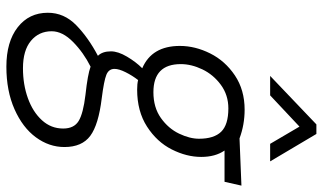

<svg xmlns="http://www.w3.org/2000/svg" viewBox="-225 -550 1012 602"><g transform="rotate(90 281.0 -249.0)"><path d="M20 107Q20 56 59 18Q98 -20 155 -50Q141 -64 141 -91Q141 -113 157.5 -141Q174 -169 194 -189Q124 -219 124 -307Q124 -355 147.5 -402Q171 -449 216.5 -479.5Q262 -510 324 -510Q371 -510 414 -494L562 -500L550 -447H452Q472 -418 472 -374Q472 -328 448.5 -281.5Q425 -235 377 -204Q329 -173 261 -173Q243 -173 231 -176Q217 -158 206.5 -137Q196 -116 196 -102Q196 -84 214.5 -76.5Q233 -69 288 -62Q371 -52 406 -26Q441 0 441 55Q441 103 410.5 144.5Q380 186 322.5 211.5Q265 237 189 237Q111 237 65.5 201.5Q20 166 20 107ZM415 -367Q415 -414 393 -436.5Q371 -459 320 -459Q278 -459 246 -435.5Q214 -412 197.5 -377.5Q181 -343 181 -310Q181 -224 269 -224Q317 -224 350 -247.5Q383 -271 399 -304.5Q415 -338 415 -367ZM383 59Q383 25 359.5 10.5Q336 -4 277 -11Q213 -18 189 -27Q145 -5 111.5 28Q78 61 78 95Q78 135 108 160Q138 185 194 185Q245 185 288 169.5Q331 154 357 125.5Q383 97 383 59ZM370 -735H400L486 -590H431L377 -682L279 -590H218Z"/></g></svg>

Font: Cairo Light
Style: Italic
Weight: 300
Italic angle: -13°
Designer: Mohamed Gaber, Accademia di Belle Arti di Urbino and others
Foundry: Kief Type Foundry, Accademia di Belle Arti di Urbino and others
Version: Version 3.011